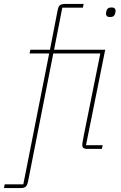

<svg xmlns="http://www.w3.org/2000/svg" viewBox="-82 -760 616 980"><path d="M69 -487 73 -506H173L212 -707Q216 -727 224 -733.5Q232 -740 253 -740H345L341 -721H236L194 -506H455L357 -19H442L438 0H362Q351 0 344.5 -4Q338 -8 338 -21Q338 -27 341 -43Q344 -59 346 -70L430 -487H190L61 167Q57 186 49 193Q41 200 20 200H-62L-58 181H37L169 -487ZM479 -673Q468 -673 463.5 -678Q459 -683 459 -689Q459 -692 459.5 -695.5Q460 -699 461 -703Q463 -712 469 -717Q475 -722 488 -722Q499 -722 503.5 -717Q508 -712 508 -706Q508 -703 507.5 -700Q507 -697 506 -692Q504 -683 498 -678Q492 -673 479 -673Z"/></svg>

Font: IBM Plex Sans Thin
Style: Italic
Weight: 250
Italic angle: -11.31°
Designer: Mike Abbink, Paul van der Laan, Pieter van Rosmalen
Foundry: Bold Monday
Version: Version 3.201